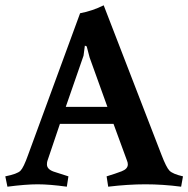

<svg xmlns="http://www.w3.org/2000/svg" viewBox="-29 -695 710 724"><path d="M148 -75Q148 -57 173 -48L229 -30L223 9Q158 0 113 0Q68 0 -1 9L-9 -30Q36 -39 48 -51Q60 -63 77 -111L273 -645Q320 -654 362 -675L580 -111Q598 -64 610 -51.5Q622 -39 661 -30L654 9Q585 0 519.5 0Q454 0 379 9L373 -30Q406 -40 429.5 -49Q453 -58 453 -75Q453 -82 450 -89L399 -228H197L150 -89Q148 -84 148 -75ZM286 -485 219 -292H376L309 -478L298 -520L291 -523Z"/></svg>

Font: Buenard
Style: Bold
Weight: 700
Foundry: FontFuror
Version: Version 1.002 2011